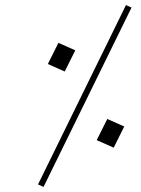

<svg xmlns="http://www.w3.org/2000/svg" viewBox="-20 -732 561 762"><path d="M130.9 0 480 -711.9 502 -702.1 152.8 9.8ZM169.9 -478 211.9 -562 278.8 -532.2 236.8 -448.2ZM363.8 -175.8 405.8 -259.8 473.1 -230 431.2 -146Z"/></svg>

Font: Dihjauti
Style: Bold Italic
Weight: 700
Italic angle: -9°
Designer: T. Christopher White
Version: Version 3.0.0